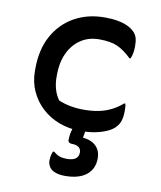

<svg xmlns="http://www.w3.org/2000/svg" viewBox="-86 -614 773 920"><g transform="rotate(10 300.0 -154.5)"><path d="M350 -545Q385 -545 412.5 -540Q440 -535 460.5 -525.5Q481 -516 494 -503Q506 -491 511 -475.5Q516 -460 516 -435Q516 -416 513.5 -402Q511 -388 505 -373H499Q463 -408 429.5 -422.5Q396 -437 342 -437Q290 -437 251.5 -411Q213 -385 192 -339.5Q171 -294 171 -235V-223Q171 -194 178.5 -166.5Q186 -139 203 -115Q232 -103 262 -97.5Q292 -92 327 -92Q368 -92 400.5 -99Q433 -106 460.5 -120Q488 -134 512 -155H518Q520 -147 520.5 -139Q521 -131 521 -118Q521 -93 515 -73Q509 -53 493 -37Q479 -23 455.5 -12.5Q432 -2 400.5 4.5Q369 11 327 11Q273 11 225 -7Q177 -25 141 -58Q105 -91 84.5 -136Q64 -181 64 -233V-246Q64 -339 101 -406Q138 -473 202.5 -509Q267 -545 350 -545ZM358 -29Q356 -23 354.5 -14Q353 -5 352 4.5Q351 14 349.5 22Q348 30 347 36V41Q387 44 410 66.5Q433 89 433 126Q433 178 396.5 207Q360 236 293 236Q263 236 243.5 228Q224 220 215.5 206Q207 192 207 176Q207 168 208 160.5Q209 153 211 145.5Q213 138 216 131H222Q236 143 250.5 148.5Q265 154 289 154Q315 154 329.5 144Q344 134 344 113Q344 97 332.5 88Q321 79 298 79Q290 79 285 75Q280 71 280 64Q280 57 281 46Q282 35 284.5 24Q287 13 290.5 2.5Q294 -8 298 -15Q301 -20 307 -23Q313 -26 325 -28Q337 -30 358 -29Z"/></g></svg>

Font: Recursive Monospace Casual Medium
Style: Regular
Weight: 500
Version: Version 1.047